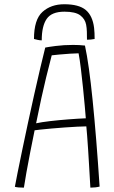

<svg xmlns="http://www.w3.org/2000/svg" viewBox="-20 -876 539 904"><path d="M92.5 7.5Q63.5 7.5 50 3.5Q54 -18 63 -63.8Q72 -109.5 84.8 -170.2Q97.5 -231 112 -298.8Q126.5 -366.5 141.5 -433Q156.5 -499.5 169.8 -556.5Q183 -613.5 193 -652Q203.5 -654.5 242 -659.5Q280.5 -664.5 324 -664.5Q337 -664.5 352.5 -663.8Q368 -663 380 -661.5Q399 -574 416.2 -403.2Q433.5 -232.5 449 2.5Q429.5 7.5 405.5 7.5Q404.5 -7 403 -35.8Q401.5 -64.5 399.2 -100.8Q397 -137 394.8 -173Q392.5 -209 390.2 -238Q388 -267 386.5 -281Q370.5 -281 343 -279.5Q315.5 -278 283.5 -275.8Q251.5 -273.5 221.5 -270.8Q191.5 -268 170 -265.8Q148.5 -263.5 143 -262.5Q132.5 -211 122.2 -158.8Q112 -106.5 104.2 -62.8Q96.5 -19 92.5 7.5ZM150 -295.5Q175 -301 216 -305.8Q257 -310.5 302 -314Q347 -317.5 384 -319Q382.5 -339 379 -378Q375.5 -417 370.8 -463.2Q366 -509.5 360.8 -552.8Q355.5 -596 350 -625Q335.5 -625 309.2 -623.2Q283 -621.5 258.5 -619.2Q234 -617 223.5 -615.5Q217.5 -594 197 -510.5Q176.5 -427 150 -295.5ZM176.5 -686Q168 -686 157.5 -688.2Q147 -690.5 140 -692.5Q140 -784 180 -820Q220 -856 282.5 -856Q351.5 -856 383.8 -829Q416 -802 423 -745Q424.5 -733 425 -720Q425.5 -707 425.5 -692.5Q415.5 -690.5 407.5 -689.8Q399.5 -689 389.5 -689Q389.5 -708 389 -726.2Q388.5 -744.5 385.5 -760Q380.5 -786.5 357.8 -803.8Q335 -821 283.5 -821Q223 -821 199.8 -787Q176.5 -753 176.5 -686Z"/></svg>

Font: Grandstander Thin
Style: Regular
Weight: 100
Designer: Tyler Finck
Foundry: Etcetera Type Co
Version: Version 1.200; ttfautohint (v1.8.3)